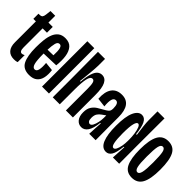

<svg xmlns="http://www.w3.org/2000/svg" viewBox="36 -1352 2036 2036"><g transform="rotate(45 1054.0 -334.5)"><path d="M163 7Q105 7 74.5 -28Q44 -63 44 -129V-443H6V-520H20Q47 -520 56.5 -532Q66 -544 69 -570L76 -630H147V-528H212V-441H147V-156Q147 -124 155.5 -109.5Q164 -95 180 -95Q186 -95 194.5 -97.5Q203 -100 213 -106V-1Q200 4 187.5 5.5Q175 7 163 7Z M394 11Q304 11 271 -55Q238 -121 238 -247Q238 -305 243.5 -358Q249 -411 265.5 -451.5Q282 -492 312.5 -515.5Q343 -539 392 -539Q454 -539 485.5 -502.5Q517 -466 526 -404.5Q535 -343 526 -266L343 -260Q343 -156 355 -114.5Q367 -73 394 -73Q422 -73 430 -110.5Q438 -148 432 -208L530 -198Q538 -140 528.5 -92.5Q519 -45 486.5 -17Q454 11 394 11ZM392 -452Q365 -452 355.5 -415Q346 -378 344 -318L430 -320Q433 -385 425 -418.5Q417 -452 392 -452Z M579 0V-680H683V0Z M740 0V-281L738 -680H844V-581Q844 -560 841.5 -527.5Q839 -495 835.5 -458Q832 -421 828.5 -386Q825 -351 822 -326H831Q838 -410 853.5 -456Q869 -502 891.5 -520.5Q914 -539 943 -539Q992 -539 1017 -490Q1042 -441 1042 -336V0H937V-323Q937 -384 929 -411Q921 -438 900 -438Q869 -438 857 -382Q845 -326 845 -220V0Z M1177 11Q1134 11 1107 -22.5Q1080 -56 1080 -115Q1080 -169 1101 -201.5Q1122 -234 1153 -253.5Q1184 -273 1214 -289Q1241 -304 1255 -315Q1269 -326 1273.5 -338.5Q1278 -351 1278 -371Q1278 -452 1236 -452Q1181 -452 1195 -319L1093 -331Q1086 -431 1124 -485Q1162 -539 1241 -539Q1382 -539 1382 -343V-222Q1382 -166 1382.5 -110.5Q1383 -55 1383 0H1287Q1289 -41 1291 -82Q1293 -123 1296 -164H1288Q1278 -74 1249.5 -31.5Q1221 11 1177 11ZM1217 -77Q1236 -77 1249 -101.5Q1262 -126 1269.5 -161.5Q1277 -197 1277 -228V-266Q1257 -251 1235 -236Q1213 -221 1198 -198.5Q1183 -176 1183 -136Q1183 -103 1193.5 -90Q1204 -77 1217 -77Z M1546 11Q1486 11 1456.5 -59Q1427 -129 1427 -261Q1427 -401 1458.5 -469.5Q1490 -538 1542 -538Q1584 -538 1607.5 -492Q1631 -446 1641 -349H1652Q1643 -412 1637 -462.5Q1631 -513 1631 -549V-680H1736L1735 -251L1736 0H1642L1651 -162H1643Q1632 -62 1608 -25.5Q1584 11 1546 11ZM1575 -74Q1592 -74 1604 -97.5Q1616 -121 1623 -158.5Q1630 -196 1630 -237V-258Q1630 -299 1624 -342Q1618 -385 1606 -414.5Q1594 -444 1577 -444Q1557 -444 1545.5 -399Q1534 -354 1534 -254Q1534 -169 1543.5 -121.5Q1553 -74 1575 -74Z M1934 11Q1851 11 1817 -58Q1783 -127 1783 -262Q1783 -404 1819.5 -471.5Q1856 -539 1936 -539Q2019 -539 2054 -472.5Q2089 -406 2089 -264Q2089 -123 2052.5 -56Q2016 11 1934 11ZM1936 -72Q1961 -72 1971.5 -115Q1982 -158 1982 -264Q1982 -369 1972.5 -412.5Q1963 -456 1936 -456Q1909 -456 1899 -412Q1889 -368 1889 -261Q1889 -157 1899.5 -114.5Q1910 -72 1936 -72Z"/></g></svg>

Font: Bricolage Grotesque 96pt Condensed Medium
Style: Regular
Weight: 500
Width: 3
Designer: Mathieu Triay
Foundry: Atelier Triay
Version: Version 1.001; ttfautohint (v1.8.4.7-5d5b);gftools[0.9.33.de